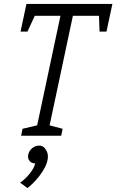

<svg xmlns="http://www.w3.org/2000/svg" viewBox="-20 -687 589 972"><path d="M220 0H157L286 -607H101L114 -667H549L536 -607H349ZM210 0 222 -55 297 -35 290 0ZM84 -527 114 -667H184L119 -527ZM519 -527H484L479 -667H549ZM87 0 94 -35 179 -55 167 0ZM158 140Q139 140 129 127Q119 114 123 95Q126 82 134 72Q142 62 153.5 56Q165 50 177 50Q196 50 206.5 63Q217 76 213 95Q210 107 201.5 117.5Q193 128 181.5 134Q170 140 158 140ZM82 238Q109 219 131.5 190.5Q154 162 158 140L208 65Q224 85 222.5 109Q221 133 209 157Q197 181 180 203Q163 225 146.5 241Q130 257 119 265Z"/></svg>

Font: Epunda Slab Light
Style: Italic
Weight: 300
Italic angle: -12°
Designer: Simon Atzbach
Foundry: typofactur
Version: Version 1.102